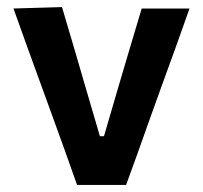

<svg xmlns="http://www.w3.org/2000/svg" viewBox="-20 -522 573 542"><path d="M197.5 0Q181 -46.5 164 -94.5Q146.5 -142.5 130 -188.5L98 -276.5Q78 -331.5 57.8 -387.2Q37.5 -443 18 -498L155 -502Q171.5 -446 188 -390.5Q204 -335 220.5 -279L262 -137.5H273.5L315 -279.5Q332 -336.5 348 -391Q364 -445.5 380 -498H515Q495.5 -442.5 475.5 -387Q455 -331 435 -275.5L403 -186.5Q386.5 -139.5 369.8 -93.2Q353 -47 336 0Z"/></svg>

Font: Heraclito SemiBold
Style: Regular
Weight: 600
Designer: Kostas Bartsokas (font) & Cristiano Sobral (main changes)
Foundry: Kostas Bartsokas (font) & Cristiano Sobral (main changes)
Version: Version 1.00;July 8, 2020;FontCreator 13.0.0.2655 64-bit